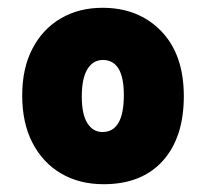

<svg xmlns="http://www.w3.org/2000/svg" viewBox="-20 -566 530 493"><path d="M246 -93Q184 -93 137 -120.5Q90 -148 63.5 -199Q37 -250 37 -321Q37 -391 63.5 -441.5Q90 -492 136.5 -519Q183 -546 243 -546Q336 -546 394 -486Q452 -426 452 -319Q452 -213 398 -153Q344 -93 246 -93ZM243 -227Q298 -227 298 -322Q298 -412 244 -412Q219 -412 204.5 -388.5Q190 -365 190 -318Q190 -272 204.5 -249.5Q219 -227 243 -227Z"/></svg>

Font: Noto Sans ExtraCondensed Black
Style: Regular
Weight: 900
Width: 2
Designer: Monotype Design Team
Foundry: Monotype Imaging Inc.
Version: Version 2.013; ttfautohint (v1.8.4.7-5d5b)